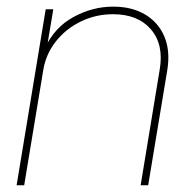

<svg xmlns="http://www.w3.org/2000/svg" viewBox="-20 -550 576 570"><path d="M108.4 -341.8 51.8 0H29.3L115.7 -522.5H138.2L118.7 -405.3L112.8 -405.8Q141.1 -468.3 197.8 -499.3Q254.4 -530.3 315.9 -530.3Q372.6 -530.3 411.9 -506.3Q451.2 -482.4 468.5 -440.2Q485.8 -397.9 476.6 -341.8L419.9 0H397.5L454.1 -343.3Q466.8 -417.5 428.2 -462.6Q389.6 -507.8 315.4 -507.8Q264.6 -507.8 220.2 -486.3Q175.8 -464.8 146 -427.2Q116.2 -389.6 108.4 -341.8Z"/></svg>

Font: Inter 28pt Thin
Style: Italic
Weight: 250
Italic angle: -9.3988°
Designer: Rasmus Andersson
Foundry: rsms
Version: Version 4.001;git-66647c0bb